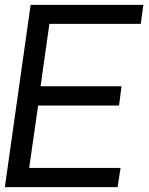

<svg xmlns="http://www.w3.org/2000/svg" viewBox="-22 -770 614 790"><path d="M181.2 -671.9 145 -415H478L467.8 -335.9H134.8L98.1 -79.1H474.1L461.9 0H-2L104 -750H567.9L557.1 -671.9Z"/></svg>

Font: Oakes Grotesk
Style: Italic
Weight: 400
Designer: Samuel Oakes
Foundry: Samuel Oakes
Version: Version 1.0 | wf-rip DC20170320